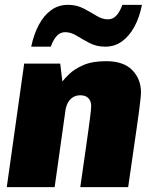

<svg xmlns="http://www.w3.org/2000/svg" viewBox="-20 -774 637 794"><path d="M8 0 80 -511H229L238 -437Q246 -448 266.5 -468Q287 -488 324 -504.5Q361 -521 419 -521Q491 -521 527 -484Q563 -447 563 -392Q563 -382 561 -364.5Q559 -347 555.5 -318Q552 -289 545.5 -246Q539 -203 530.5 -142Q522 -81 510 0H312Q324 -83 332 -139.5Q340 -196 345 -231.5Q350 -267 352.5 -287.5Q355 -308 356 -318.5Q357 -329 357 -336Q357 -356 345.5 -368Q334 -380 312 -380Q295 -380 282 -372Q269 -364 261.5 -350.5Q254 -337 251 -320L206 0ZM109 -581Q120 -633 141 -672Q162 -711 192 -732.5Q222 -754 261 -754Q297 -754 325.5 -739Q354 -724 378.5 -709Q403 -694 426 -694Q448 -694 462.5 -711Q477 -728 486 -754H567Q557 -702 535.5 -663Q514 -624 484 -602.5Q454 -581 415 -581Q379 -581 350.5 -596Q322 -611 297.5 -626Q273 -641 250 -641Q228 -641 213.5 -624Q199 -607 190 -581Z"/></svg>

Font: Chivo Medium Black
Style: Italic
Weight: 900
Italic angle: -8.05°
Version: Version 2.002